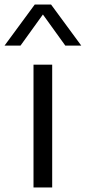

<svg xmlns="http://www.w3.org/2000/svg" viewBox="-60 -828 379 848"><path d="M88 0V-542.5H170.5V0ZM-40 -626.5 93.5 -808H165.5L299 -626.5H228.5L129.5 -764L30.5 -626.5Z"/></svg>

Font: Encode Sans Expanded
Style: Regular
Weight: 400
Width: 7
Designer: Multiple Designers
Foundry: Impallari Type
Version: Version 3.000; ttfautohint (v1.8.3) -l 8 -r 50 -G 200 -x 14 